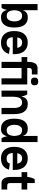

<svg xmlns="http://www.w3.org/2000/svg" viewBox="1464 -2218 764 3731"><g transform="rotate(90 1845.5 -352.0)"><path d="M58.8 -500V-700H178V-500ZM394.8 -250Q394.8 -281 388.5 -308.1Q382.2 -335.2 369.9 -355.6Q357.5 -376 338.2 -387.9Q319 -399.8 292.8 -399.8Q224.2 -399.8 200.2 -351.2Q176.2 -302.8 176.2 -204Q176.2 -204 166.9 -204Q157.5 -204 157.5 -204Q157.5 -269.8 162.2 -325.9Q167 -382 182.4 -423.4Q197.8 -464.8 229.9 -487.5Q262 -510.2 316.8 -510.2Q373.5 -510.2 411.8 -489.2Q450 -468.2 472.5 -432.1Q495 -396 504.5 -349.2Q514 -302.5 514 -250ZM394.8 -250.2H514Q514 -197.8 504.5 -151Q495 -104.2 472.5 -68.1Q450 -32 411.8 -11Q373.5 10 316.8 10Q262 10 229.9 -12.8Q197.8 -35.5 182.4 -76.9Q167 -118.2 162.2 -174.4Q157.5 -230.5 157.5 -296.2Q157.5 -296.2 166.9 -296.2Q176.2 -296.2 176.2 -296.2Q176.2 -197.8 200.2 -149.1Q224.2 -100.5 292.8 -100.5Q319 -100.5 338.2 -112.4Q357.5 -124.2 369.9 -144.6Q382.2 -165 388.5 -192.5Q394.8 -220 394.8 -250.2ZM58.8 -500H178V-145.8Q178 -133.8 173.2 -109.8Q168.5 -85.8 160.6 -60.4Q152.8 -35 143.5 -17.5Q134.2 0 125.5 0H58.8Z M908.2 -161.8 1026.8 -144.2Q1012.2 -94.5 982.6 -59.4Q953 -24.2 908.9 -6.6Q864.8 11 806.8 10Q739 10 688.4 -19Q637.8 -48 610.5 -105.2Q583.2 -162.5 583.2 -246Q583.2 -333.8 610.5 -392.5Q637.8 -451.2 688.4 -480.6Q739 -510 806.8 -510Q849.5 -510 890.6 -496.5Q931.8 -483 964.6 -450.2Q997.5 -417.5 1016 -361Q1034.5 -304.5 1032.8 -218.5H914Q917.2 -292.2 902.6 -331.6Q888 -371 862.5 -386Q837 -401 806.8 -401Q772.2 -401 751.4 -386.5Q730.5 -372 719.8 -348.2Q709 -324.5 704.9 -297.6Q700.8 -270.8 700.8 -246Q700.8 -224.5 704.1 -198.9Q707.5 -173.2 717.9 -150.8Q728.2 -128.2 749.5 -113.8Q770.8 -99.2 806.8 -99.2Q838.2 -99.2 859 -107Q879.8 -114.8 891.4 -129Q903 -143.2 908.2 -161.8ZM609.5 -306.5H1009.5V-218.5H609.5Z M1087.8 -500H1531.2V-389.5H1087.8ZM1181.5 -499.5V-513.5Q1181.5 -572 1193.9 -613.8Q1206.2 -655.5 1233.9 -677.8Q1261.5 -700 1306.5 -700H1426.5V-589.5H1362.8Q1332 -589.5 1319.2 -581.1Q1306.5 -572.8 1303.5 -557.6Q1300.5 -542.5 1300.5 -521.2V-499.5ZM1181.5 -479.5H1300.5V0H1181.5ZM1502 -500H1621V0H1502ZM1486.5 -641.2Q1486.5 -713.5 1562.8 -713.5Q1637 -713.5 1637 -641.2Q1637 -608.5 1618 -590.1Q1599 -571.8 1562.8 -571.8Q1523.8 -571.8 1505.1 -590.1Q1486.5 -608.5 1486.5 -641.2Z M2077.5 0V-249.8H2196.8V0ZM2077.5 -249.8Q2077.5 -280.8 2071.2 -307.9Q2065 -335 2052.6 -355.4Q2040.2 -375.8 2021 -387.6Q2001.8 -399.5 1975.5 -399.5Q1907 -399.5 1883 -351Q1859 -302.5 1859 -203.8Q1859 -203.8 1849.6 -203.8Q1840.2 -203.8 1840.2 -203.8Q1840.2 -269.5 1845 -325.6Q1849.8 -381.8 1865.1 -423.1Q1880.5 -464.5 1912.6 -487.2Q1944.8 -510 1999.5 -510Q2056.2 -510 2094.5 -489Q2132.8 -468 2155.2 -431.9Q2177.8 -395.8 2187.2 -349Q2196.8 -302.2 2196.8 -249.8ZM1739.8 0V-500H1806.5Q1815.2 -500 1824.5 -482.5Q1833.8 -465 1841.6 -439.6Q1849.5 -414.2 1854.2 -390.2Q1859 -366.2 1859 -354.2V0Z M2740.8 -500H2621.5V-700H2740.8ZM2404.8 -250H2285.5Q2285.5 -302.5 2295 -349.2Q2304.5 -396 2327 -432.1Q2349.5 -468.2 2387.8 -489.2Q2426 -510.2 2482.8 -510.2Q2537.5 -510.2 2569.6 -487.5Q2601.8 -464.8 2617.1 -423.4Q2632.5 -382 2637.2 -325.9Q2642 -269.8 2642 -204Q2642 -204 2632.6 -204Q2623.2 -204 2623.2 -204Q2623.2 -302.8 2599.4 -351.2Q2575.5 -399.8 2506.8 -399.8Q2480.5 -399.8 2461.2 -387.9Q2442 -376 2429.6 -355.6Q2417.2 -335.2 2411 -308.1Q2404.8 -281 2404.8 -250ZM2404.8 -250.2Q2404.8 -220 2411 -192.5Q2417.2 -165 2429.6 -144.6Q2442 -124.2 2461.2 -112.4Q2480.5 -100.5 2506.8 -100.5Q2575.5 -100.5 2599.4 -149.1Q2623.2 -197.8 2623.2 -296.2Q2623.2 -296.2 2632.6 -296.2Q2642 -296.2 2642 -296.2Q2642 -230.5 2637.2 -174.4Q2632.5 -118.2 2617.1 -76.9Q2601.8 -35.5 2569.6 -12.8Q2537.5 10 2482.8 10Q2426 10 2387.8 -11Q2349.5 -32 2327 -68.1Q2304.5 -104.2 2295 -151Q2285.5 -197.8 2285.5 -250.2ZM2740.8 -500V0H2674Q2665.2 0 2656 -17.5Q2646.8 -35 2638.9 -60.4Q2631 -85.8 2626.2 -109.8Q2621.5 -133.8 2621.5 -145.8V-500Z M3158.2 -161.8 3276.8 -144.2Q3262.2 -94.5 3232.6 -59.4Q3203 -24.2 3158.9 -6.6Q3114.8 11 3056.8 10Q2989 10 2938.4 -19Q2887.8 -48 2860.5 -105.2Q2833.2 -162.5 2833.2 -246Q2833.2 -333.8 2860.5 -392.5Q2887.8 -451.2 2938.4 -480.6Q2989 -510 3056.8 -510Q3099.5 -510 3140.6 -496.5Q3181.8 -483 3214.6 -450.2Q3247.5 -417.5 3266 -361Q3284.5 -304.5 3282.8 -218.5H3164Q3167.2 -292.2 3152.6 -331.6Q3138 -371 3112.5 -386Q3087 -401 3056.8 -401Q3022.2 -401 3001.4 -386.5Q2980.5 -372 2969.8 -348.2Q2959 -324.5 2954.9 -297.6Q2950.8 -270.8 2950.8 -246Q2950.8 -224.5 2954.1 -198.9Q2957.5 -173.2 2967.9 -150.8Q2978.2 -128.2 2999.5 -113.8Q3020.8 -99.2 3056.8 -99.2Q3088.2 -99.2 3109 -107Q3129.8 -114.8 3141.4 -129Q3153 -143.2 3158.2 -161.8ZM2859.5 -306.5H3259.5V-218.5H2859.5Z M3323.8 -500H3662.2V-389.5H3323.8ZM3417.2 -200H3536.5V-178.8Q3536.5 -157.8 3539.4 -142.5Q3542.2 -127.2 3555.1 -118.9Q3568 -110.5 3598.8 -110.5H3662.2V0H3542.2Q3497.2 0 3469.6 -22.4Q3442 -44.8 3429.6 -86.4Q3417.2 -128 3417.2 -186.5ZM3536.5 -200H3417.2V-500.2Q3417.2 -512.2 3422 -536.2Q3426.8 -560.2 3434.6 -585.6Q3442.5 -611 3451.6 -628.5Q3460.8 -646 3469.8 -646H3536.5Z"/></g></svg>

Font: Haskoy
Style: Regular
Weight: 400
Designer: Ertekin Erdin
Foundry: Ertekin Erdin
Version: Version 1.500